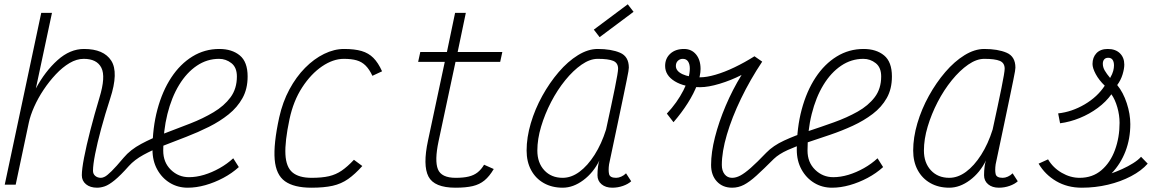

<svg xmlns="http://www.w3.org/2000/svg" viewBox="-20 -860 5440 894"><path d="M580 -87Q541 -43 514 -21Q487 1 468 7.5Q449 14 432 14Q400 14 380.5 -2Q361 -18 361 -44Q361 -72 371.5 -126.5Q382 -181 400.5 -253Q419 -325 443 -405Q473 -503 452 -544.5Q431 -586 370 -586Q337 -586 304 -566.5Q271 -547 240 -514Q209 -481 183 -442Q157 -403 139 -362.5Q121 -322 114 -288L53 0H2L172 -800H222L147 -448Q190 -528 248 -580Q306 -632 371 -632Q463 -632 498 -577.5Q533 -523 493 -401Q469 -327 451 -260.5Q433 -194 423 -143Q413 -92 413 -65Q413 -50 423.5 -41Q434 -32 450 -32Q458 -32 468.5 -37.5Q479 -43 499.5 -63Q520 -83 556 -126Q587 -163 637.5 -190Q688 -217 747.5 -239.5Q807 -262 866 -285Q925 -308 974.5 -337.5Q1024 -367 1053.5 -407Q1083 -447 1083 -504Q1083 -546 1057.5 -566Q1032 -586 1000 -586Q944 -586 896.5 -554Q849 -522 814 -464.5Q779 -407 759.5 -329Q740 -251 740 -159Q740 -104 775.5 -69.5Q811 -35 860 -35Q894 -35 930.5 -46Q967 -57 1002.5 -77Q1038 -97 1066 -123L1092 -82Q1060 -53 1019.5 -31.5Q979 -10 936.5 2Q894 14 854 14Q808 14 771 -8.5Q734 -31 712 -71Q690 -111 690 -163Q690 -265 713 -350.5Q736 -436 777.5 -499Q819 -562 876 -597Q933 -632 1001 -632Q1060 -632 1096.5 -602Q1133 -572 1133 -504Q1133 -446 1109 -403Q1085 -360 1044.5 -327.5Q1004 -295 953 -269.5Q902 -244 847.5 -223Q793 -202 741.5 -182Q690 -162 648 -139Q606 -116 580 -87Z M1628 -116 1667 -87Q1633 -49 1601 -26.5Q1569 -4 1529 5Q1489 14 1430 14Q1349 14 1307 -16Q1265 -46 1259 -117.5Q1253 -189 1280 -313Q1296 -385 1327.5 -443.5Q1359 -502 1400.5 -544Q1442 -586 1489 -609Q1536 -632 1582 -632Q1631 -632 1663.5 -622.5Q1696 -613 1718.5 -590.5Q1741 -568 1759 -528L1714 -507Q1700 -537 1682.5 -554.5Q1665 -572 1641 -579Q1617 -586 1581 -586Q1531 -586 1479.5 -551Q1428 -516 1387 -453Q1346 -390 1328 -305Q1306 -201 1309 -141.5Q1312 -82 1342 -57Q1372 -32 1431 -32Q1479 -32 1511.5 -39.5Q1544 -47 1571 -65.5Q1598 -84 1628 -116Z M2101 14Q2002 14 1975 -38Q1948 -90 1973 -206L2051 -572H1927L1937 -618H2061L2099 -800H2149L2111 -618H2319L2309 -572H2101L2022 -202Q2003 -112 2019 -72Q2035 -32 2102 -32Q2138 -32 2162.5 -38Q2187 -44 2204 -57.5Q2221 -71 2234 -93L2279 -73Q2259 -39 2236 -20Q2213 -1 2181 6.5Q2149 14 2101 14Z M2895 -53 2919 -16Q2905 -3 2881 5.5Q2857 14 2831 14Q2800 14 2781 -2Q2762 -18 2762 -44Q2762 -65 2764.5 -84Q2767 -103 2771 -113Q2743 -56 2696 -21Q2649 14 2600 14Q2550 14 2512 -7.5Q2474 -29 2453 -68Q2432 -107 2432 -159Q2432 -220 2451.5 -286Q2471 -352 2505 -413.5Q2539 -475 2581.5 -524.5Q2624 -574 2671 -603Q2718 -632 2763 -632Q2826 -632 2867 -614.5Q2908 -597 2908 -545Q2908 -541 2906 -527.5Q2904 -514 2898 -486Q2892 -458 2882 -408.5Q2872 -359 2855.5 -282Q2839 -205 2816 -95Q2812 -67 2816 -49.5Q2820 -32 2849 -32Q2860 -32 2872.5 -37.5Q2885 -43 2895 -53ZM2600 -32Q2640 -32 2678 -60Q2716 -88 2748.5 -139Q2781 -190 2802 -257Q2828 -376 2843 -450Q2858 -524 2858 -540Q2858 -567 2835.5 -576.5Q2813 -586 2763 -586Q2727 -586 2688 -559Q2649 -532 2612 -486.5Q2575 -441 2546 -385Q2517 -329 2499.5 -270.5Q2482 -212 2482 -159Q2482 -102 2514.5 -67Q2547 -32 2600 -32ZM2772 -687 2745 -722 2903 -840 2930 -805Z M3548 -149Q3580 -182 3631 -205.5Q3682 -229 3742.5 -249Q3803 -269 3863 -290.5Q3923 -312 3973 -340Q4023 -368 4053 -407.5Q4083 -447 4083 -504Q4083 -546 4057.5 -566Q4032 -586 4000 -586Q3944 -586 3896.5 -554Q3849 -522 3814 -464.5Q3779 -407 3759.5 -329Q3740 -251 3740 -159Q3740 -104 3775.5 -69.5Q3811 -35 3860 -35Q3894 -35 3930.5 -46Q3967 -57 4002.5 -77Q4038 -97 4066 -123L4092 -82Q4060 -53 4019.5 -31.5Q3979 -10 3936.5 2Q3894 14 3854 14Q3808 14 3771 -8.5Q3734 -31 3712 -71Q3690 -111 3690 -163Q3690 -265 3713 -350.5Q3736 -436 3777.5 -499Q3819 -562 3876 -597Q3933 -632 4001 -632Q4060 -632 4096.5 -602Q4133 -572 4133 -504Q4133 -446 4109 -403.5Q4085 -361 4043.5 -329.5Q4002 -298 3951 -274.5Q3900 -251 3845.5 -232.5Q3791 -214 3740 -197Q3689 -180 3648 -161.5Q3607 -143 3583 -120Q3535 -72 3502.5 -42.5Q3470 -13 3444 0.5Q3418 14 3389 14Q3345 14 3318 -15Q3291 -44 3291 -92Q3291 -150 3309 -221Q3327 -292 3359 -367.5Q3391 -443 3433 -511Q3384 -486 3331 -470Q3278 -454 3240 -454Q3167 -454 3122 -481.5Q3077 -509 3077 -553Q3077 -588 3101 -610Q3125 -632 3165 -632Q3200 -632 3221 -606.5Q3242 -581 3242 -539Q3242 -508 3226.5 -466.5Q3211 -425 3182.5 -380Q3154 -335 3116 -291L3085 -331Q3133 -382 3162.5 -440Q3192 -498 3192 -541Q3192 -561 3184 -573.5Q3176 -586 3159 -586Q3146 -586 3136.5 -577Q3127 -568 3127 -553Q3127 -529 3158 -514.5Q3189 -500 3240 -500Q3270 -500 3311.5 -512Q3353 -524 3400 -546.5Q3447 -569 3493 -598L3529 -573Q3473 -489 3430.5 -401Q3388 -313 3364.5 -233Q3341 -153 3341 -92Q3341 -65 3354 -48.5Q3367 -32 3389 -32Q3407 -32 3427 -42.5Q3447 -53 3476 -78.5Q3505 -104 3548 -149Z M4695 -53 4719 -16Q4705 -3 4681 5.5Q4657 14 4631 14Q4600 14 4581 -2Q4562 -18 4562 -44Q4562 -65 4564.5 -84Q4567 -103 4571 -113Q4543 -56 4496 -21Q4449 14 4400 14Q4350 14 4312 -7.5Q4274 -29 4253 -68Q4232 -107 4232 -159Q4232 -220 4251.5 -286Q4271 -352 4305 -413.5Q4339 -475 4381.5 -524.5Q4424 -574 4471 -603Q4518 -632 4563 -632Q4626 -632 4667 -614.5Q4708 -597 4708 -545Q4708 -541 4706 -527.5Q4704 -514 4698 -486Q4692 -458 4682 -408.5Q4672 -359 4655.5 -282Q4639 -205 4616 -95Q4612 -67 4616 -49.5Q4620 -32 4649 -32Q4660 -32 4672.5 -37.5Q4685 -43 4695 -53ZM4400 -32Q4440 -32 4478 -60Q4516 -88 4548.5 -139Q4581 -190 4602 -257Q4628 -376 4643 -450Q4658 -524 4658 -540Q4658 -567 4635.5 -576.5Q4613 -586 4563 -586Q4527 -586 4488 -559Q4449 -532 4412 -486.5Q4375 -441 4346 -385Q4317 -329 4299.5 -270.5Q4282 -212 4282 -159Q4282 -102 4314.5 -67Q4347 -32 4400 -32Z M5017 14Q4950 14 4898 -16.5Q4846 -47 4816 -98L4860 -118Q4883 -79 4923.5 -55.5Q4964 -32 5007 -32Q5067 -32 5108.5 -67.5Q5150 -103 5171.5 -161.5Q5193 -220 5193 -288Q5193 -324 5182.5 -360.5Q5172 -397 5155 -421Q5130 -386 5091.5 -357.5Q5053 -329 5007.5 -310.5Q4962 -292 4916 -286L4907 -332Q4971 -339 5030.5 -374Q5090 -409 5124 -461Q5097 -487 5082 -515Q5067 -543 5067 -562Q5067 -593 5085.5 -612.5Q5104 -632 5138 -632Q5174 -632 5194.5 -612Q5215 -592 5215 -559Q5215 -540 5207 -513.5Q5199 -487 5182 -464Q5210 -430 5226.5 -379.5Q5243 -329 5243 -282Q5243 -214 5220.5 -155.5Q5198 -97 5156 -53Q5179 -61 5205.5 -73Q5232 -85 5256 -100Q5280 -115 5293 -130L5324 -98Q5295 -65 5246.5 -39.5Q5198 -14 5139 0Q5080 14 5017 14ZM5149 -497Q5160 -516 5163.5 -530Q5167 -544 5167 -555Q5167 -572 5160.5 -581.5Q5154 -591 5140 -591Q5128 -591 5121.5 -583.5Q5115 -576 5115 -563Q5115 -547 5124 -531.5Q5133 -516 5149 -497Z"/></svg>

Font: Victor Mono Thin
Style: Italic
Weight: 100
Italic angle: -12°
Monospace: yes
Designer: Rune Bjørnerås
Version: Version 1.561;gftools[0.9.30]